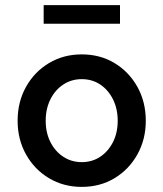

<svg xmlns="http://www.w3.org/2000/svg" viewBox="-20 -722 640 752"><path d="M300 10Q229 10 172 -24Q115 -58 82 -117Q49 -176 49 -249Q49 -323 82 -382Q115 -441 172 -475Q229 -509 300 -509Q372 -509 428.5 -475Q485 -441 518 -382Q551 -323 551 -249Q551 -176 518 -117Q485 -58 428.5 -24Q372 10 300 10ZM300 -87Q341 -87 372.5 -108Q404 -129 422.5 -165.5Q441 -202 441 -249Q441 -296 422.5 -333Q404 -370 372.5 -391Q341 -412 300 -412Q260 -412 228 -391Q196 -370 177.5 -333Q159 -296 159 -249Q159 -202 177.5 -165.5Q196 -129 228 -108Q260 -87 300 -87ZM151 -629V-702H450V-629Z"/></svg>

Font: Red Hat Mono Medium
Style: Regular
Weight: 500
Monospace: yes
Designer: Pentagram, MCKL
Foundry: Pentagram, MCKL
Version: Version 1.023; ttfautohint (v1.8.3)